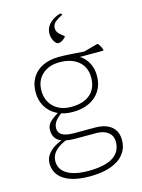

<svg xmlns="http://www.w3.org/2000/svg" viewBox="-140 -813 824 1118"><g transform="rotate(-15 272.5 -253.5)"><path d="M334 -733Q340 -735 344 -730L345 -729Q349 -724 343 -722Q321 -712 302.5 -697Q284 -682 284 -659Q284 -640 298 -626Q312 -612 325 -603Q330 -599 327 -594Q322 -589 314.5 -583Q307 -577 299 -573.5Q291 -570 284 -570Q275 -570 266.5 -579Q258 -588 252 -603Q246 -618 246 -634Q246 -656 254 -672.5Q262 -689 275.5 -701Q289 -713 304 -721Q319 -729 334 -733ZM259 227Q159 227 105 192Q51 157 51 93Q51 63 69 39.5Q87 16 113 0.5Q139 -15 162 -22L188 -16Q137 3 112 29.5Q87 56 87 90Q87 140 132 167Q177 194 259 194Q457 194 457 70Q457 35 431 14Q405 -7 361 -7H233Q166 -7 135 -28Q104 -49 104 -93Q104 -110 111 -124Q118 -138 136.5 -152.5Q155 -167 187 -187L204 -180Q170 -156 155.5 -136.5Q141 -117 141 -94Q141 -67 164 -53.5Q187 -40 233 -40H361Q424 -40 459 -11.5Q494 17 494 70Q494 119 466 154.5Q438 190 385.5 208.5Q333 227 259 227ZM260 -192Q334 -192 374.5 -227.5Q415 -263 415 -328Q415 -390 373 -425.5Q331 -461 259 -461Q194 -461 154.5 -424.5Q115 -388 115 -328Q115 -267 154.5 -229.5Q194 -192 260 -192ZM341 -477Q392 -464 421 -424Q450 -384 450 -328Q450 -277 426.5 -239.5Q403 -202 360.5 -181.5Q318 -161 260 -161Q206 -161 165.5 -182Q125 -203 102.5 -240.5Q80 -278 80 -328Q80 -378 102.5 -415Q125 -452 166.5 -472Q208 -492 264 -492Q293 -492 332 -489.5Q371 -487 427 -483L394 -478L496 -506Q502 -508 506 -503Q511 -495 516.5 -486Q522 -477 525 -466Q526 -460 520 -460H339Z"/></g></svg>

Font: Hahmlet Thin
Style: Regular
Weight: 250
Version: Version 1.002